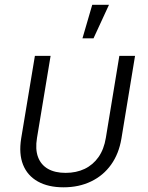

<svg xmlns="http://www.w3.org/2000/svg" viewBox="-20 -777 623 806"><path d="M246.6 9.3Q182.6 9.3 138.9 -15.1Q95.2 -39.6 76.9 -85.2Q58.6 -130.9 68.8 -195.3L126.5 -542.5H192.4L135.3 -198.2Q127.4 -150.4 139.6 -117.7Q151.9 -85 181.4 -68.1Q210.9 -51.3 255.4 -51.3Q300.3 -51.3 335.4 -68.1Q370.6 -85 393.6 -117.7Q416.5 -150.4 424.3 -198.2L481 -542.5H546.9L489.7 -195.3Q479 -131.3 446.3 -85.7Q413.6 -40 362.5 -15.4Q311.5 9.3 246.6 9.3ZM326.2 -616.2 367.2 -756.8H437.5L372.6 -616.2Z"/></svg>

Font: Inter 16pt Light
Style: Italic
Weight: 300
Italic angle: -9.3988°
Version: Version 4.001;git-66647c0bb